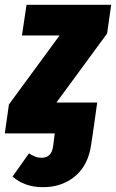

<svg xmlns="http://www.w3.org/2000/svg" viewBox="-52 -553 481 796"><path d="M392 -414 182 -128H351L333 0L326 46Q314 132 259.5 177.5Q205 223 126 223Q50 223 0 179L68 83Q85 93 95.5 97Q106 101 121 101Q161 101 168 55L175 0H-32L-15 -120L195 -406H39L58 -533H409Z"/></svg>

Font: Fira Sans Extra Condensed ExtraBold
Style: Italic
Weight: 800
Width: 3
Italic angle: -8°
Designer: Carrois Corporate & Edenspiekermann AG
Foundry: Carrois Corporate GbR & Edenspiekermann AG
Version: Version 4.203